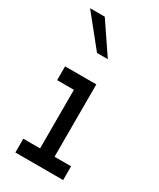

<svg xmlns="http://www.w3.org/2000/svg" viewBox="-162 -668 601 724"><g transform="rotate(30 139.0 -306.0)"><path d="M243 0V-60H171V-375H35V-315H108V-60H35V0ZM161 -479Q138 -512 116 -545.5Q94 -579 71 -612H7Q34 -579 60.5 -545.5Q87 -512 114 -479Z"/></g></svg>

Font: Josefin Slab Thin SemiBold
Style: Regular
Weight: 600
Version: Version 2.000